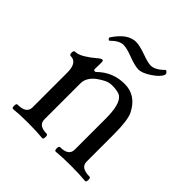

<svg xmlns="http://www.w3.org/2000/svg" viewBox="-164 -722 851 851"><g transform="rotate(45 261.0 -296.5)"><path d="M35.2 0ZM312 -512.7Q288.1 -512.7 245.1 -529.3Q208 -543.5 188 -543.5Q161.6 -543.5 131.8 -513.7Q129.9 -511.7 127.9 -511.7Q126 -511.7 124 -513.7Q119.6 -519 119.6 -521.5Q119.6 -522 120.1 -522.5Q165 -592.3 218.3 -592.3Q239.7 -592.3 285.2 -576.2Q320.3 -563.5 336.9 -563.5Q364.7 -563.5 397.9 -596.7Q398.4 -597.2 399.4 -597.2Q401.9 -597.2 406.7 -593.3Q411.6 -588.9 411.6 -583.5Q411.6 -581.5 411.1 -579.6Q404.3 -559.6 368.7 -535.6Q334 -512.7 312 -512.7ZM437.5 -62Q437.5 -23.9 493.7 -23.9Q500.5 -23.9 500.5 -10Q500.5 3.9 493.7 3.9Q456.1 0 402.1 0Q348.1 0 309.1 3.9Q302.2 3.9 302.2 -10Q302.2 -23.9 309.1 -23.9Q362.8 -23.9 362.8 -62V-258.8Q362.8 -299.8 355.7 -328.4Q348.6 -356.9 333.5 -368.9Q318.4 -380.9 280.3 -380.9Q259.8 -380.9 243.2 -372.6Q226.6 -364.3 210.7 -352.8Q194.8 -341.3 183.8 -324.5Q172.9 -307.6 172.9 -288.1V-62Q172.9 -23.9 225.1 -23.9Q231.9 -23.9 231.9 -10Q231.9 3.9 225.1 3.9Q187.5 0 134 0Q80.6 0 42 3.9Q35.2 3.9 35.2 -10Q35.2 -23.9 42 -23.9Q98.1 -23.9 98.1 -62V-280.3Q98.1 -342.8 57.1 -342.8Q48.8 -342.8 48.8 -356.4Q48.8 -370.1 57.1 -370.1Q75.7 -370.1 99.9 -384.8Q124 -399.4 142.1 -415.3Q160.2 -431.2 167.5 -431.2Q174.3 -431.2 173.8 -416L172.9 -380.4Q172.4 -370.1 179.7 -370.1Q183.6 -370.1 187 -373Q239.3 -424.8 313.5 -424.8Q385.7 -424.8 421.4 -353Q437.5 -320.8 437.5 -231.9Z"/></g></svg>

Font: Junicode
Style: Regular
Weight: 400
Designer: Peter S. Baker
Foundry: Briery Creek Software
Version: Version 0.7.2